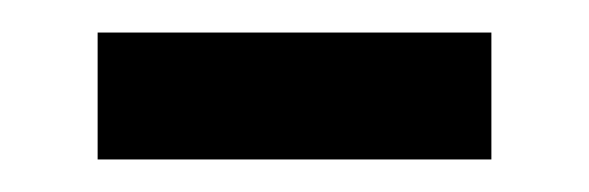

<svg xmlns="http://www.w3.org/2000/svg" viewBox="-20 -327 362 118"><path d="M40 -229V-307H282V-229Z"/></svg>

Font: Noto Sans Old Persian
Style: Regular
Weight: 400
Designer: Monotype Design Team
Foundry: Monotype Imaging Inc.
Version: Version 2.001; ttfautohint (v1.8.4.7-5d5b)